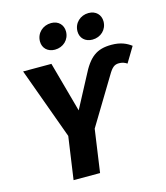

<svg xmlns="http://www.w3.org/2000/svg" viewBox="-132 -1026 977 1127"><g transform="rotate(-15 356.5 -462.5)"><path d="M267 -768C318 -768 357 -805 357 -855C357 -895 329 -925 285 -925C234 -925 194 -888 194 -837C194 -797 223 -768 267 -768ZM495 -768C546 -768 585 -805 585 -855C585 -895 557 -925 512 -925C462 -925 422 -888 422 -837C422 -797 451 -768 495 -768ZM174 0H335L372 -260L542 -541C566 -582 581 -594 609 -594C629 -594 643 -588 657 -579L713 -672C685 -693 650 -710 594 -710C503 -710 457 -674 407 -573L309 -388L225 -693H53L211 -259Z"/></g></svg>

Font: Fira Sans
Style: Bold Italic
Weight: 700
Italic angle: -8°
Designer: bBox Type GmbH & Carrois Corporate GbR & Edenspiekermann AG
Foundry: bBox Type GmbH & Carrois Corporate GbR & Edenspiekermann AG
Version: Version 4.301;PS 004.301;hotconv 1.0.88;makeotf.lib2.5.64775